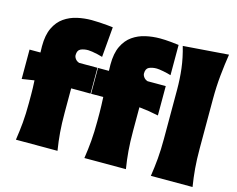

<svg xmlns="http://www.w3.org/2000/svg" viewBox="-116 -1055 1516 1230"><g transform="rotate(15 641.5 -439.5)"><path d="M80.6 0Q89.8 -60.1 95 -117.7Q100.1 -175.3 100.1 -247.6V-305.2Q100.1 -325.2 99.4 -348.9Q98.6 -372.6 97.2 -397.9L15.6 -385.3V-580.1H87.9Q86.9 -604 86.9 -621.6Q86.9 -696.3 109.9 -743.9Q132.8 -791.5 171.1 -818.1Q209.5 -844.7 256.3 -855.2Q303.2 -865.7 351.6 -865.7Q376 -865.7 404.1 -864Q432.1 -862.3 456.3 -860.1Q480.5 -857.9 493.7 -856L476.6 -655.3Q462.4 -659.7 443.4 -664.1Q424.3 -668.5 407 -671.1Q389.6 -673.8 380.4 -673.8Q350.6 -673.8 330.1 -664.1Q309.6 -654.3 309.6 -622.6Q309.6 -610.4 318.8 -597.9Q328.1 -585.4 344.7 -580.1H465.8V-408.7Q431.6 -409.2 399.9 -409.2Q368.2 -409.2 337.4 -409.2V-247.6Q337.4 -175.3 342 -117.7Q346.7 -60.1 356.4 0ZM534.7 0Q543.9 -60.1 548.8 -117.7Q553.7 -175.3 553.7 -247.6V-305.2Q553.7 -327.1 552.7 -353.8Q551.8 -380.4 550.3 -409.2L469.7 -408.7V-580.1H542Q541 -604 541 -621.6Q541 -696.3 564 -743.9Q586.9 -791.5 625 -818.1Q663.1 -844.7 710 -855.2Q756.8 -865.7 805.2 -865.7Q837.9 -865.7 875.5 -862.1Q913.1 -858.4 930.2 -856V-655.3Q909.2 -662.1 878.7 -668Q848.1 -673.8 834.5 -673.8Q804.7 -673.8 783.9 -664.1Q763.2 -654.3 763.2 -622.6Q763.2 -610.4 772.5 -597.9Q781.7 -585.4 798.3 -580.1H918.9V-385.3Q853 -399.4 791 -405.3V-247.6Q791 -175.3 795.7 -117.7Q800.3 -60.1 810.1 0ZM975.6 0Q984.9 -61 990 -119.1Q995.1 -177.2 995.1 -250.5V-577.6Q995.1 -647.5 986.8 -716.1Q978.5 -784.7 957.5 -856.9L1258.3 -879.4Q1247.6 -811.5 1240 -736.1Q1232.4 -660.6 1232.4 -577.6V-250.5Q1232.4 -177.2 1237.3 -119.1Q1242.2 -61 1252 0Z"/></g></svg>

Font: Pinar-FD Black
Style: Regular
Weight: 900
Designer: Amin Abedi
Version: Version 3.000